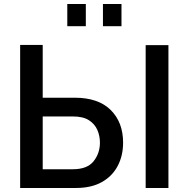

<svg xmlns="http://www.w3.org/2000/svg" viewBox="-20 -933 935 953"><path d="M80 0V-710H192V-448H351Q468 -448 529.5 -387Q591 -326 591 -225Q591 -160 564 -109Q537 -58 485 -29Q433 0 358 0ZM703 0V-709H816V0ZM192 -93H342Q413 -93 444.5 -132.5Q476 -172 476 -225Q476 -259 463 -288.5Q450 -318 421 -336.5Q392 -355 341 -355H192ZM314 -803V-913H406V-803ZM491 -803V-913H583V-803Z"/></svg>

Font: Raleway SemiBold
Style: Regular
Weight: 600
Designer: Matt McInerney, Pablo Impallari, Rodrigo Fuenzalida
Foundry: Matt McInerney, Pablo Impallari, Rodrigo Fuenzalida
Version: Version 4.026